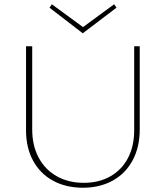

<svg xmlns="http://www.w3.org/2000/svg" viewBox="-20 -875 776 900"><path d="M368 -719 212 -839 223 -855 369 -748 515 -855 526 -839ZM635 -658V-268Q635 -186 602 -124Q569 -62 508.5 -28.5Q448 5 369 5Q289 5 228.5 -28Q168 -61 135 -122Q102 -183 102 -264V-658H131V-268Q131 -193 161 -136.5Q191 -80 246 -49Q301 -18 373 -18Q444 -18 497.5 -48.5Q551 -79 580 -134.5Q609 -190 609 -264V-658Z"/></svg>

Font: Ysabeau SC Extralight
Style: Regular
Weight: 200
Designer: Christian Thalmann (Catharsis Fonts)
Version: Version 0.003